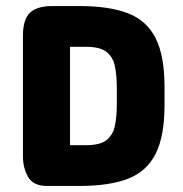

<svg xmlns="http://www.w3.org/2000/svg" viewBox="-20 -616 605 636"><path d="M56 -98Q56 -60 73 -30Q90 0 136 0H243Q342 0 404 -24Q466 -48 495.5 -106.5Q525 -165 525 -268V-328Q525 -431 495.5 -489.5Q466 -548 404 -572Q342 -596 243 -596H154Q102 -596 79 -573.5Q56 -551 56 -498ZM212 -135V-461H265Q312 -461 333.5 -443.5Q355 -426 361 -395Q367 -364 367 -323V-273Q367 -232 361 -201Q355 -170 333.5 -152.5Q312 -135 265 -135Z"/></svg>

Font: Beiruti Black
Style: Regular
Weight: 900
Designer: Arlette Boutros
Foundry: Boutros
Version: Version 1.41